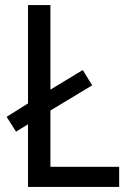

<svg xmlns="http://www.w3.org/2000/svg" viewBox="-20 -734 511 754"><path d="M90 0H448V-79H178V-300L342 -399L305 -459L178 -382V-714H90V-328L6 -275L43 -217L90 -246Z"/></svg>

Font: Noto Sans Ethiopic SemiCondensed
Style: Regular
Weight: 400
Width: 4
Designer: Monotype Design Team
Foundry: Monotype Imaging Inc.
Version: Version 2.102